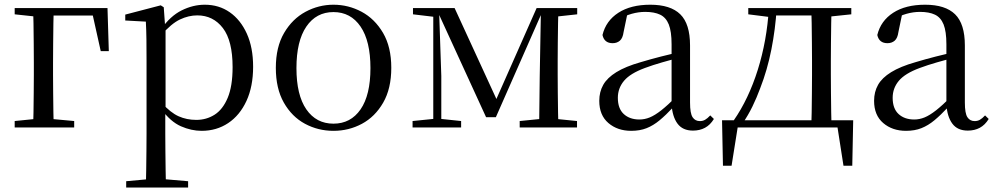

<svg xmlns="http://www.w3.org/2000/svg" viewBox="-20 -551 4304 830"><path d="M123.1 0Q124.3 -24.4 124.8 -65.3Q125.3 -106.3 125.8 -150.3Q126.3 -194.3 126.3 -228.5V-280Q126.3 -317.7 125.8 -363.2Q125.3 -408.7 124.8 -450.2Q124.3 -491.8 123.1 -516H212.3Q211.3 -491.8 210.8 -450.2Q210.3 -408.7 209.8 -363.2Q209.3 -317.7 209.3 -280V-228.5Q209.3 -194.3 209.8 -150.3Q210.3 -106.3 210.8 -65.3Q211.3 -24.4 212.3 0ZM167 -483.7V-516H444.7L450.4 -329.9H415.5L375.3 -510.7L407.3 -483.7ZM43.5 0V-27.8L150.9 -38.6H182.9L300.7 -27.8V0ZM43.5 -489.1V-516H167V-477.4H152.7Z M525.5 259.8V232.4L636.7 222.2H674.5L793.2 232.4V259.8ZM610.5 259.8Q611.5 225.6 612 185.1Q612.5 144.5 613 103.1Q613.5 61.7 613.5 26.7V-286.8Q613.5 -338.2 613 -379.5Q612.5 -420.7 610.5 -457.5L521.5 -462.4V-487.9L674.9 -528L687.9 -519.6L693.9 -435.3L695.7 -430.1V-78.7L694.5 -68.7V26.5Q694.5 60.7 695 102.2Q695.5 143.7 696 184.7Q696.5 225.6 697.5 259.8ZM851.6 14.6Q807.1 14.6 762.2 -5.1Q717.3 -24.9 679.2 -77.1H666.4L680.3 -105.1Q717.5 -63.7 752.4 -48.2Q787.2 -32.7 828.5 -32.7Q872.2 -32.7 907.6 -55.1Q943.1 -77.6 964.3 -128.1Q985.5 -178.6 985.5 -260.8Q985.5 -374.9 943.5 -429.7Q901.4 -484.5 832.9 -484.5Q795.4 -484.5 758 -466.8Q720.5 -449.1 676.2 -398.2L665.6 -425H676.5Q715.9 -481.5 765.2 -506.1Q814.6 -530.6 865.3 -530.6Q926.5 -530.6 973.2 -498Q1020 -465.4 1047.1 -405.4Q1074.2 -345.3 1074.2 -262.6Q1074.2 -177.1 1045.5 -114.8Q1016.7 -52.4 966.4 -18.9Q916.2 14.6 851.6 14.6Z M1421.5 14.6Q1355.2 14.6 1298.4 -15.9Q1241.6 -46.5 1207 -107.4Q1172.4 -168.3 1172.4 -257.8Q1172.4 -347.6 1208.1 -408.5Q1243.7 -469.3 1300.7 -500Q1357.7 -530.6 1421.5 -530.6Q1486.2 -530.6 1543.2 -500.1Q1600.2 -469.5 1635.9 -408.7Q1671.5 -347.8 1671.5 -257.8Q1671.5 -168 1636.4 -107.2Q1601.3 -46.3 1544.5 -15.8Q1487.7 14.6 1421.5 14.6ZM1421.5 -16.4Q1496 -16.4 1538.7 -78.2Q1581.4 -140.1 1581.4 -256.6Q1581.4 -373.4 1538.7 -436.1Q1496 -498.8 1421.5 -498.8Q1347.1 -498.8 1304.3 -436.1Q1261.5 -373.4 1261.5 -256.6Q1261.5 -140.1 1304.3 -78.2Q1347.1 -16.4 1421.5 -16.4Z M2081.3 -44.4 1872.3 -500.2H1866.6V-516H1945.3L2135.9 -101.4H2116.3L2299.7 -516H2331.3V-500.6H2324.5L2123.6 -44.4ZM2310.6 0 2313.2 -221.5 2318.5 -516H2394Q2393 -491.8 2392.4 -450.7Q2391.8 -409.7 2391.3 -365.7Q2390.8 -321.7 2390.8 -288.3V-228.5Q2390.8 -194.3 2391.3 -150.3Q2391.8 -106.3 2392.4 -65.3Q2393 -24.4 2394 0ZM1763.5 0V-27.8L1862.2 -37.8H1878.3L1973.4 -27.8V0ZM2226.6 0V-27.8L2334.8 -38.6H2367L2474.4 -27.8V0ZM1765.3 -489.1V-516H1875.1V-477.4H1863.3ZM1853 0V-516H1877.8L1887.7 -222.7V0ZM2348.5 -477.4V-516H2475.2V-489.1L2367.8 -477.4Z M2708.7 14.6Q2649.5 14.6 2610.1 -19.1Q2570.6 -52.8 2570.6 -115.1Q2570.6 -153.9 2587.8 -184.3Q2604.9 -214.6 2644.4 -239Q2683.9 -263.5 2749.9 -282.3Q2791.8 -294.9 2837.8 -306.7Q2883.8 -318.5 2923.8 -327.7V-303.3Q2883.8 -293.3 2842.7 -281.5Q2801.6 -269.7 2767.6 -257Q2704.3 -233.6 2677.6 -201.7Q2650.9 -169.7 2650.9 -128.2Q2650.9 -81.6 2676.5 -58Q2702.2 -34.4 2744.1 -34.4Q2766.6 -34.4 2788.6 -43.3Q2810.6 -52.2 2838.7 -74.2Q2866.7 -96.3 2904.8 -134.4L2913.5 -87.1H2889.9Q2858.7 -53.7 2831.5 -31.1Q2804.2 -8.4 2775.1 3.1Q2746 14.6 2708.7 14.6ZM2975.8 13.6Q2931.1 13.6 2908.8 -16.6Q2886.5 -46.7 2883.2 -99.7V-103.3V-359Q2883.2 -415 2871.1 -445.3Q2858.9 -475.6 2833.7 -487.6Q2808.6 -499.6 2769 -499.6Q2740.3 -499.6 2711.1 -491.4Q2681.9 -483.2 2648.7 -464.7L2692.2 -491.9L2675.8 -412.7Q2672.2 -386 2659.7 -375.2Q2647.1 -364.3 2628.4 -364.3Q2592.2 -364.3 2584.5 -399.7Q2599.4 -461 2653.1 -495.8Q2706.8 -530.6 2791.2 -530.6Q2878.5 -530.6 2920.8 -489.2Q2963 -447.8 2963 -354.6V-107.7Q2963 -60.8 2974.1 -44.2Q2985.1 -27.5 3005.4 -27.5Q3018 -27.5 3028 -33.2Q3038 -38.8 3050.4 -52.1L3066.1 -36.7Q3050.2 -10.7 3027.6 1.4Q3005 13.6 2975.8 13.6Z M3622.9 0H3147.9L3172.2 -21.1L3142.5 165.4H3105.3L3101.3 -31.1H3668.3L3664.3 165.4H3626.3L3597.2 -21.5ZM3487.1 0Q3488.3 -24.4 3488.8 -65.3Q3489.3 -106.3 3489.8 -150.3Q3490.3 -194.3 3490.3 -228.5V-288.3Q3490.3 -321.7 3489.8 -365.7Q3489.3 -409.7 3488.8 -450.7Q3488.3 -491.8 3487.1 -516H3574.7Q3573.7 -491.8 3573.2 -450.7Q3572.7 -409.7 3572.2 -365.7Q3571.7 -321.7 3571.7 -288.3V-228.5Q3571.7 -194.3 3572.2 -150.3Q3572.7 -106.3 3573.2 -65.3Q3573.7 -24.4 3574.7 0ZM3214.7 -489.1V-516H3316.7V-477.4H3307.6ZM3532.1 -477.4V-516H3660.1V-489.1L3548.5 -477.4ZM3151.8 -30.4Q3216.2 -123.1 3255.8 -249.2Q3295.4 -375.4 3303.8 -516H3337.6Q3332 -425.3 3314.6 -337.1Q3297.2 -248.8 3266.2 -169.3Q3251.3 -128.8 3232.7 -90.6Q3214.1 -52.5 3191.1 -19.1V-6.8ZM3316.7 -484.1V-516H3533.9V-484.1Z M3896.7 14.6Q3837.5 14.6 3798.1 -19.1Q3758.6 -52.8 3758.6 -115.1Q3758.6 -153.9 3775.8 -184.3Q3792.9 -214.6 3832.4 -239Q3871.9 -263.5 3937.9 -282.3Q3979.8 -294.9 4025.8 -306.7Q4071.8 -318.5 4111.8 -327.7V-303.3Q4071.8 -293.3 4030.7 -281.5Q3989.6 -269.7 3955.6 -257Q3892.3 -233.6 3865.6 -201.7Q3838.9 -169.7 3838.9 -128.2Q3838.9 -81.6 3864.5 -58Q3890.2 -34.4 3932.1 -34.4Q3954.6 -34.4 3976.6 -43.3Q3998.6 -52.2 4026.7 -74.2Q4054.7 -96.3 4092.8 -134.4L4101.5 -87.1H4077.9Q4046.7 -53.7 4019.5 -31.1Q3992.2 -8.4 3963.1 3.1Q3934 14.6 3896.7 14.6ZM4163.8 13.6Q4119.1 13.6 4096.8 -16.6Q4074.5 -46.7 4071.2 -99.7V-103.3V-359Q4071.2 -415 4059.1 -445.3Q4046.9 -475.6 4021.7 -487.6Q3996.6 -499.6 3957 -499.6Q3928.3 -499.6 3899.1 -491.4Q3869.9 -483.2 3836.7 -464.7L3880.2 -491.9L3863.8 -412.7Q3860.2 -386 3847.7 -375.2Q3835.1 -364.3 3816.4 -364.3Q3780.2 -364.3 3772.5 -399.7Q3787.4 -461 3841.1 -495.8Q3894.8 -530.6 3979.2 -530.6Q4066.5 -530.6 4108.8 -489.2Q4151 -447.8 4151 -354.6V-107.7Q4151 -60.8 4162.1 -44.2Q4173.1 -27.5 4193.4 -27.5Q4206 -27.5 4216 -33.2Q4226 -38.8 4238.4 -52.1L4254.1 -36.7Q4238.2 -10.7 4215.6 1.4Q4193 13.6 4163.8 13.6Z"/></svg>

Font: Noto Serif HK ExtraLight
Style: Regular
Weight: 200
Designer: Ryoko NISHIZUKA 西塚涼子 (kana & ideographs); Frank Grießhammer (Latin, Greek & Cyrillic); Wenlong ZHANG 张文龙 (bopomofo); San
Foundry: Adobe
Version: Version 2.002-H1;hotconv 1.1.0;makeotfexe 2.6.0